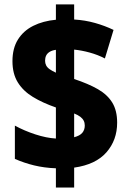

<svg xmlns="http://www.w3.org/2000/svg" viewBox="-20 -779 576 857"><path d="M229.5 58.1V-27.8Q177.2 -29.8 132.1 -40.8Q86.9 -51.8 46.4 -69.8V-218.3Q88.4 -195.3 137.7 -179.2Q187 -163.1 229.5 -160.6V-299.3Q170.4 -319.8 127 -346.2Q83.5 -372.6 59.6 -411.1Q35.6 -449.7 35.6 -505.9Q35.6 -563.5 60.1 -602.5Q84.5 -641.6 128.2 -663.6Q171.9 -685.5 229.5 -690.9V-759.3H311V-691.9Q359.9 -689 404.1 -676.5Q448.2 -664.1 486.8 -645.5L448.2 -518.1Q416 -534.7 380.4 -544.4Q344.7 -554.2 311 -557.6V-426.3Q374.5 -405.3 417 -380.9Q459.5 -356.4 481.2 -321Q502.9 -285.6 502.9 -231.4Q502.9 -153.8 455.1 -99.1Q407.2 -44.4 311 -30.8V58.1ZM311 -166.5Q335.9 -172.9 347.2 -186Q358.4 -199.2 358.4 -218.8Q358.4 -231 353.5 -240.5Q348.6 -250 338.4 -257.8Q328.1 -265.6 311 -272.5ZM229.5 -454.6V-556.6Q212.4 -554.2 201.7 -547.6Q190.9 -541 186 -531Q181.2 -521 181.2 -507.8Q181.2 -496.6 186 -487.1Q190.9 -477.5 201.7 -470Q212.4 -462.4 229.5 -454.6Z"/></svg>

Font: Open Sans SemiCondensed ExtraBold
Style: Regular
Weight: 800
Width: 4
Designer: Monotype Design Team
Foundry: Monotype Imaging Inc.
Version: Version 3.000